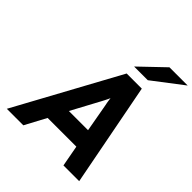

<svg xmlns="http://www.w3.org/2000/svg" viewBox="-247 -1073 1225 1225"><g transform="rotate(45 366.0 -460.5)"><path d="M21 0 402.5 -700H539L674 0H532L505.5 -143H246.5L170 0ZM311 -270H484L450 -460Q448.5 -466 446.5 -477.2Q444.5 -488.5 443 -499.5Q441.5 -510.5 441 -516Q438.5 -510 433.5 -499.8Q428.5 -489.5 423.2 -479.2Q418 -469 414.5 -462.5ZM404.5 -765 567.5 -921H732L528 -765Z"/></g></svg>

Font: Overpass ExtraBold
Style: Italic
Weight: 800
Italic angle: -10°
Designer: Delve Withrington, Dave Bailey, Thomas Jockin
Foundry: Delve Fonts LLC
Version: Version 4.000